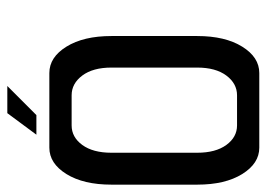

<svg xmlns="http://www.w3.org/2000/svg" viewBox="-124 -618 742 535"><g transform="rotate(-90 247.5 -351.0)"><path d="M274.9 -702.1 193.8 -621.1H139.2L199.2 -702.1ZM311 0H103Q59.1 0 29.5 -47.6Q0 -95.2 0 -172.9V-412.1Q0 -489.7 29.5 -537.4Q59.1 -585 103 -585H311Q355 -585 384.5 -537.4Q414.1 -489.7 414.1 -412.1V-172.9Q414.1 -95.2 384.5 -47.6Q355 0 311 0ZM165 -62H249Q281.7 -62 304 -91.8Q326.2 -121.6 326.2 -172.9V-412.1Q326.2 -463.4 304 -493.2Q281.7 -522.9 249 -522.9H165Q132.3 -522.9 110.6 -493.2Q88.9 -463.4 88.9 -412.1V-172.9Q88.9 -121.6 110.6 -91.8Q132.3 -62 165 -62Z"/></g></svg>

Font: Favorite Color
Style: Regular
Weight: 400
Designer: Bryce Wilner
Version: Version 1.000;PS 1.0;hotconv 16.6.51;makeotf.lib2.5.65220 DE